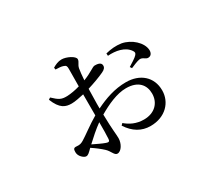

<svg xmlns="http://www.w3.org/2000/svg" viewBox="-117 -799 1234 1098"><g transform="rotate(-30 500.0 -250.5)"><path d="M615 -449C666 -453 725 -443 753 -401C761 -389 760 -383 751 -373C742 -362 707 -341 691 -331L699 -319C715 -326 746 -339 760 -341C783 -344 793 -322 811 -324C830 -325 838 -342 837 -360C834 -410 778 -461 717 -472C681 -477 650 -474 614 -465ZM246 -100C232 -92 222 -88 202 -90C183 -92 178 -86 178 -65C178 -52 183 -39 194 -28C203 -19 212 -13 221 -13C233 -13 242 -22 264 -44C290 -27 317 -6 334 10C358 32 363 63 383 63C409 63 432 24 432 -11C432 -39 426 -66 424 -171C482 -205 550 -237 611 -237C692 -237 726 -192 726 -136C726 -76 684 -30 612 -30C561 -30 523 -50 494 -75L483 -64C519 -8 567 21 626 21C725 21 785 -45 785 -123C785 -212 720 -267 628 -267C553 -267 486 -243 423 -212V-242L425 -341C462 -352 511 -370 538 -383C556 -391 565 -402 564 -415C564 -438 534 -439 521 -439C507 -439 483 -416 428 -395C430 -427 433 -454 436 -470C441 -494 456 -501 456 -519C456 -539 406 -564 374 -564C352 -564 332 -555 314 -544L316 -531C337 -530 353 -530 366 -525C381 -520 384 -515 384 -496L383 -381C353 -372 322 -367 299 -366C261 -365 247 -372 209 -408L197 -400C226 -327 260 -316 300 -316C322 -316 355 -323 382 -329V-239V-190C330 -160 272 -115 246 -100ZM382 -145C382 -100 382 -64 380 -35C379 -21 373 -17 357 -23C336 -30 306 -45 279 -58C309 -86 347 -120 382 -145Z"/></g></svg>

Font: Harano Aji Mincho
Style: Regular
Weight: 400
Foundry: Masamichi Hosoda
Version: HaranoAjiMincho-Regular version 20230610;ttx 4.39.4